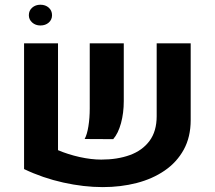

<svg xmlns="http://www.w3.org/2000/svg" viewBox="-20 -766 899 804"><path d="M222.9 -584.6V-137.2Q264.6 -119.4 313.2 -108.5Q361.9 -97.7 404 -97.7Q471.7 -97.7 523.9 -116.7Q576.2 -135.7 606.2 -176.1Q636.1 -216.4 636.1 -279.5V-584.6H778.5V-263.3Q778.5 -192.4 749.6 -139.6Q720.6 -86.8 669.8 -51.9Q618.9 -16.9 552.4 0.3Q485.8 17.5 410.2 17.5Q330.8 17.5 244.9 -1.6Q159 -20.6 80.8 -58V-584.6ZM334.4 -183.9Q344.7 -202.5 350.2 -237.2Q355.8 -271.8 355.8 -311.6V-584.6H498.3V-342.4Q498.3 -293.1 486.7 -250.2Q475 -207.4 454.1 -183.3ZM149.2 -659.3Q128.6 -659.3 114.7 -671.8Q100.8 -684.3 100.8 -702.3Q100.8 -721.6 114.7 -733.9Q128.7 -746.2 149.1 -746.2Q170.4 -746.2 184.2 -733.9Q197.9 -721.6 197.9 -702.3Q197.9 -683.7 184.2 -671.5Q170.4 -659.3 149.2 -659.3Z"/></svg>

Font: Heebo
Style: Regular
Weight: 400
Designer: Oded Ezer
Foundry: Ezer Type House
Version: Version 3.100